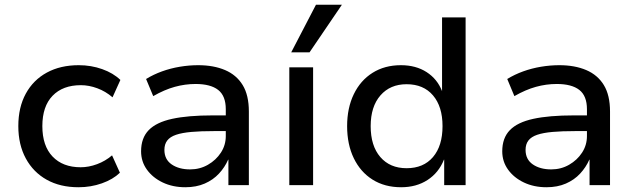

<svg xmlns="http://www.w3.org/2000/svg" viewBox="-20 -778 2668 807"><path d="M310 9Q233 9 176.5 -22.5Q120 -54 88.5 -112Q57 -170 57 -248Q57 -327 88.5 -384.5Q120 -442 177 -473Q234 -504 311 -504Q363 -504 409.5 -487.5Q456 -471 486 -442L453 -369Q424 -394 389 -407Q354 -420 320 -420Q244 -420 201 -375.5Q158 -331 158 -248Q158 -165 201 -120Q244 -75 319 -75Q353 -75 388 -88Q423 -101 451 -125L484 -52Q455 -24 408.5 -7.5Q362 9 310 9Z M759 9Q706 9 664 -11Q622 -31 597.5 -65Q573 -99 573 -142Q573 -198 605 -231Q637 -264 703.5 -278.5Q770 -293 874 -293H945V-227H879Q824 -227 784.5 -223.5Q745 -220 720 -211.5Q695 -203 683 -187.5Q671 -172 671 -148Q671 -108 701.5 -87Q732 -66 779 -66Q820 -66 854 -85.5Q888 -105 908.5 -136.5Q929 -168 929 -206V-319Q929 -375 897 -400Q865 -425 802 -425Q758 -425 714.5 -413Q671 -401 624 -374L594 -446Q625 -465 661 -478Q697 -491 736 -497.5Q775 -504 813 -504Q878 -504 926 -483.5Q974 -463 1000 -420.5Q1026 -378 1026 -309V0H940V-107H939Q925 -75 900.5 -48.5Q876 -22 840.5 -6.5Q805 9 759 9Z M1196 0V-495H1296V0ZM1204 -558 1308 -758H1417L1281 -558Z M1666 9Q1597 9 1546 -23Q1495 -55 1467 -113Q1439 -171 1439 -248Q1439 -324 1467 -382Q1495 -440 1546 -472Q1597 -504 1665 -504Q1728 -504 1773 -475Q1818 -446 1838 -395V-705H1937V0H1847V-107H1846Q1824 -52 1777 -21.5Q1730 9 1666 9ZM1689 -71Q1760 -71 1800 -118Q1840 -165 1840 -248Q1840 -330 1800 -377Q1760 -424 1689 -424Q1620 -424 1579 -377Q1538 -330 1538 -248Q1538 -165 1578.5 -118Q1619 -71 1689 -71Z M2277 9Q2224 9 2182 -11Q2140 -31 2115.5 -65Q2091 -99 2091 -142Q2091 -198 2123 -231Q2155 -264 2221.5 -278.5Q2288 -293 2392 -293H2463V-227H2397Q2342 -227 2302.5 -223.5Q2263 -220 2238 -211.5Q2213 -203 2201 -187.5Q2189 -172 2189 -148Q2189 -108 2219.5 -87Q2250 -66 2297 -66Q2338 -66 2372 -85.5Q2406 -105 2426.5 -136.5Q2447 -168 2447 -206V-319Q2447 -375 2415 -400Q2383 -425 2320 -425Q2276 -425 2232.5 -413Q2189 -401 2142 -374L2112 -446Q2143 -465 2179 -478Q2215 -491 2254 -497.5Q2293 -504 2331 -504Q2396 -504 2444 -483.5Q2492 -463 2518 -420.5Q2544 -378 2544 -309V0H2458V-107H2457Q2443 -75 2418.5 -48.5Q2394 -22 2358.5 -6.5Q2323 9 2277 9Z"/></svg>

Font: Nunito Sans 12pt ExtraLight 8pt Medium
Style: Regular
Weight: 500
Version: Version 3.101;gftools[0.9.27]